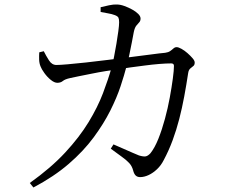

<svg xmlns="http://www.w3.org/2000/svg" viewBox="-20 -787 1040 851"><path d="M601 -2Q589 -2 581.5 -9Q574 -16 570 -32Q565 -51 552.5 -64.5Q540 -78 519.5 -92.5Q499 -107 471 -128L483 -147Q504 -138 526.5 -128Q549 -118 567.5 -110Q586 -102 596 -98Q616 -92 626 -94Q636 -96 647 -108Q666 -132 682 -172Q698 -212 711 -260Q724 -308 732.5 -354.5Q741 -401 746 -438.5Q751 -476 751 -495Q751 -506 739 -506Q717 -506 686 -503.5Q655 -501 621 -496.5Q587 -492 556.5 -488Q526 -484 504 -480Q481 -477 449.5 -472Q418 -467 386.5 -460.5Q355 -454 329 -449Q303 -444 291 -441Q268 -436 258.5 -428Q249 -420 234 -420Q221 -420 205 -433Q189 -446 176.5 -463.5Q164 -481 160 -492Q154 -506 153.5 -523Q153 -540 154 -555L174 -560Q184 -540 197 -519.5Q210 -499 230 -499Q245 -499 279.5 -502Q314 -505 360.5 -510Q407 -515 458 -521.5Q509 -528 558.5 -534Q608 -540 648.5 -545.5Q689 -551 712 -553Q726 -555 734 -560.5Q742 -566 748.5 -572Q755 -578 763 -578Q771 -578 784.5 -570.5Q798 -563 811 -551.5Q824 -540 833.5 -529Q843 -518 843 -510Q843 -499 837 -494.5Q831 -490 823.5 -483.5Q816 -477 814 -463Q806 -410 796.5 -359Q787 -308 774.5 -259.5Q762 -211 745 -165Q728 -119 706 -78Q694 -54 676 -37Q658 -20 638.5 -11Q619 -2 601 -2ZM112 24Q206 -43 269 -111Q332 -179 372.5 -245.5Q413 -312 436.5 -374Q460 -436 475 -489Q480 -508 485.5 -535.5Q491 -563 496 -593Q501 -623 504.5 -649Q508 -675 508 -688Q508 -702 505 -708.5Q502 -715 489 -720Q476 -725 458 -728Q440 -731 426 -734V-755Q442 -759 463 -763.5Q484 -768 498 -767Q513 -767 531 -760.5Q549 -754 565.5 -745Q582 -736 592.5 -725.5Q603 -715 603 -705Q603 -694 597 -688Q591 -682 584 -673Q577 -664 573 -645Q570 -628 564.5 -600Q559 -572 553 -543Q547 -514 540 -490Q531 -455 514.5 -405Q498 -355 469 -297Q440 -239 395 -178Q350 -117 284.5 -60.5Q219 -4 128 44Z"/></svg>

Font: Noto Serif SC ExtraLight
Style: Regular
Weight: 400
Version: Version 2.002-H1;hotconv 1.1.0;makeotfexe 2.6.0